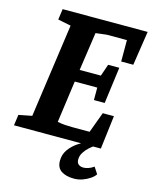

<svg xmlns="http://www.w3.org/2000/svg" viewBox="-127 -729 792 997"><g transform="rotate(15 268.5 -230.5)"><path d="M-4 0 4 -58 75 -72 146 -576 76 -590 84 -648H541L513 -464H448V-579H339L281 -572L251 -366H365L387 -430H447L421 -234H363V-301H242L211 -76Q230 -72 251 -70.5Q272 -69 290 -69H384L425 -180H485L463 0ZM368 187Q325 187 299.5 170Q274 153 274 116Q274 82 292.5 56Q311 30 337.5 12Q364 -6 388 -17H448Q443 -15 429.5 -6Q416 3 401 16.5Q386 30 375 47.5Q364 65 364 85Q364 103 374.5 111Q385 119 400 119Q413 119 427.5 114Q442 109 456 99L479 134Q471 147 453.5 159Q436 171 414 179Q392 187 368 187Z"/></g></svg>

Font: Faustina
Style: Bold Italic
Weight: 700
Italic angle: -8°
Designer: Alfonso Garcia
Foundry: http://www.omnibus-type.com
Version: Version 1.200